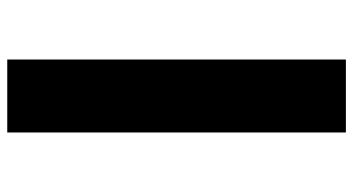

<svg xmlns="http://www.w3.org/2000/svg" viewBox="-242 -538 973 529"><g transform="rotate(90 244.5 -273.5)"><path d="M144 193V-740H345V193Z"/></g></svg>

Font: Lexend Exa Black
Style: Regular
Weight: 900
Designer: Bonnie Shaver-Troup, Thomas Jockin
Foundry: Lexend
Version: Version 1.007